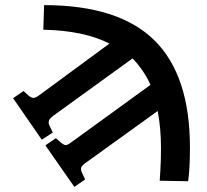

<svg xmlns="http://www.w3.org/2000/svg" viewBox="-20 -547 807 749"><path d="M270 182 157 20 198 -8 215 7Q229 19 236.5 19Q244 19 261 6L567 -216Q541 -274 497 -319L190 -97Q175 -86 171.5 -78Q168 -70 172 -59L186 -30L143 -2L31 -164L72 -192L89 -176Q102 -165 110.5 -165Q119 -165 135 -177L407 -377Q307 -428 149 -431L152 -527Q442 -527 581.5 -390.5Q721 -254 721 29Q721 110 714 160L603 158Q604 143 605.5 119.5Q607 96 607.5 72Q608 48 608 31Q608 -49 595 -114L316 87Q301 97 297.5 105Q294 113 299 125L312 153Z"/></svg>

Font: Literata SemiBold
Style: Regular
Weight: 600
Designer: Latin by Veronika Burian and Jose Scaglione. Greek by Irene Vlachou. Cyrillic by Vera Evstafieva.
Foundry: TypeTogether
Version: Version 3.103; ttfautohint (v1.8.4.7-5d5b);gftools[0.9.29]